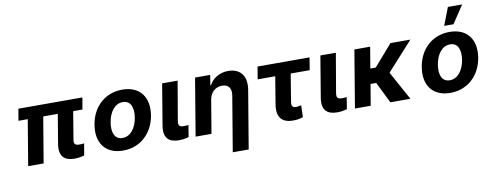

<svg xmlns="http://www.w3.org/2000/svg" viewBox="-75 -1190 4619 1797"><g transform="rotate(-10 2234.5 -291.0)"><path d="M717 -545.5H109L90.2 -433.9H178.3L105.8 0H252.8L325.3 -433.9H463.8L416.9 -152.7C399.5 -39.1 451.7 6.4 547.2 6.4C582.4 6.4 612.9 0 639.6 -7.8L658.4 -119C646.7 -117.9 631.7 -116.1 615.1 -116.1C576.7 -116.1 558.9 -127.1 566.4 -170.8L610.1 -433.9H698.2Z M1007.8 10.7C1171.9 10.7 1292.3 -101.6 1320.3 -268.5C1347.7 -438.2 1263.1 -552.6 1096.9 -552.6C931.8 -552.6 811.4 -440.7 784.4 -273.1C756.4 -103.7 840.9 10.7 1007.8 10.7ZM936.8 -269.2C952.4 -365.4 1005 -437.1 1081.7 -437.1C1156.2 -437.1 1182.5 -367.9 1167.6 -273.8C1151.6 -177.6 1099.1 -106.5 1022.7 -106.5C947.8 -106.5 921.5 -175.4 936.8 -269.2Z M1475.1 -545.5 1409.8 -152.7C1391.7 -39.1 1443.9 6.4 1539.4 6.4C1572.8 6.4 1605.5 0.7 1632.1 -7.8L1649.9 -119C1638.1 -117.9 1625 -116.1 1606.5 -116.1C1568.9 -116.1 1551.5 -127.1 1558.2 -170.8L1622.2 -545.5Z M1900.6 -315.3C1912.6 -385.7 1961.6 -426.8 2022.7 -426.8C2083.8 -426.8 2112.9 -387.1 2101.9 -320.3L2014.2 204.5H2165.5L2257.8 -347.3C2278.8 -474.8 2217.7 -552.6 2103.7 -552.6C2022.7 -552.6 1957 -513.1 1922.2 -449.2H1916.2L1931.8 -545.5H1788L1697.1 0H1848Z M2876.1 -545.5H2381.7L2362.2 -427.2H2529.1L2486.2 -166.2C2466.6 -47.6 2517.4 9.9 2621.1 9.9C2659.1 9.9 2685.7 6.4 2717.7 -5.7L2720.9 -117.5C2704.2 -114 2692.8 -110.4 2670.5 -110.4C2641.7 -110.4 2626.1 -122.5 2633.2 -165.5L2676.1 -427.2H2856.5Z M2979 -545.5 2913.7 -152.7C2895.6 -39.1 2947.8 6.4 3043.3 6.4C3076.7 6.4 3109.4 0.7 3136 -7.8L3153.8 -119C3142 -117.9 3128.9 -116.1 3110.4 -116.1C3072.8 -116.1 3055.4 -127.1 3062.1 -170.8L3126.1 -545.5Z M3452.1 -545.5H3302.2L3211.3 0H3361.2L3394.9 -201.3H3449.2L3547.9 0H3738.6L3588.4 -273.8L3834.5 -545.5H3644.9L3469.5 -343.8H3418.3Z M4117.9 10.7C4282 10.7 4402.3 -101.6 4430.4 -268.5C4457.7 -438.2 4373.2 -552.6 4207 -552.6C4041.9 -552.6 3921.5 -440.7 3894.5 -273.1C3866.5 -103.7 3951 10.7 4117.9 10.7ZM4046.9 -269.2C4062.5 -365.4 4115.1 -437.1 4191.8 -437.1C4266.3 -437.1 4292.6 -367.9 4277.7 -273.8C4261.7 -177.6 4209.2 -106.5 4132.8 -106.5C4057.9 -106.5 4031.6 -175.4 4046.9 -269.2ZM4168 -616.8H4256.7L4368.6 -785.5H4233.3Z"/></g></svg>

Font: Magic Ui Pro
Style: Bold Italic
Weight: 700
Italic angle: -9.39999°
Designer: Stefan Endress, Andreas Faust
Version: Version 1.000;FEAKit 1.0